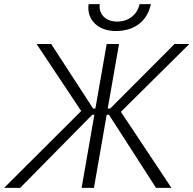

<svg xmlns="http://www.w3.org/2000/svg" viewBox="-61 -914 941 934"><path d="M-41 0H37L388 -356H398L336 0H396L458 -356H469L698 0H773L527 -370L860 -700H788L475 -386H463L518 -700H458L403 -386H392L188 -700H117L334 -374ZM501 -763C597 -763 656 -814 673 -894H618C607 -843 565 -809 509 -809C454 -809 418 -844 424 -894H370C359 -817 418 -763 501 -763Z"/></svg>

Font: Fixel Display 20240404 Light
Style: Italic
Weight: 300
Italic angle: -10°
Designer: AlfaBravo + MacPaw
Foundry: Kyrylo Tkachov, Marchela Mozhyna, Serhii Makarenko, Maria Weinstein, Zakhar Kryvoshyya
Version: Version 1.211;Glyphs 3.2 (3225)